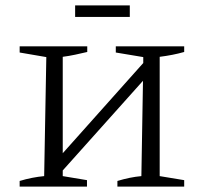

<svg xmlns="http://www.w3.org/2000/svg" viewBox="-20 -693 759 713"><path d="M259 -630V-673H462V-630ZM53 0V-21Q76 -28 99 -32.5Q122 -37 144 -39L152 -481L53 -498V-521H304V-500Q283 -495 259.5 -490Q236 -485 213 -482V-124L512 -459V-481L410 -498V-521H664V-500Q643 -494 620 -489.5Q597 -485 573 -482V-39L664 -24V0H416V-21Q439 -28 461 -32.5Q483 -37 505 -39L511 -393L213 -60V-39L303 -24V0Z"/></svg>

Font: Piazzolla SC Light
Style: Regular
Weight: 300
Designer: Juan Pablo del Peral
Foundry: Huerta Tipografica
Version: Version 1.330